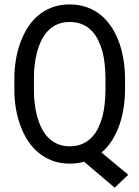

<svg xmlns="http://www.w3.org/2000/svg" viewBox="-20 -741 640 881"><path d="M553.7 -323.7V-386.2Q553.2 -425.3 546.9 -465.6Q540.5 -505.9 527.8 -543Q514.6 -580.1 494.4 -612.5Q474.1 -645 446.3 -668.9Q418 -692.9 381.6 -706.8Q345.2 -720.7 299.8 -720.7Q254.4 -720.7 218 -706.8Q181.6 -692.9 153.8 -668.9Q125.5 -644.5 105.5 -612.1Q85.4 -579.6 72.3 -542.5Q59.1 -505.4 52.7 -465.3Q46.4 -425.3 45.9 -386.2V-323.7Q46.4 -284.7 52.7 -244.9Q59.1 -205.1 72.3 -168Q85.4 -130.9 106 -98.4Q126.5 -65.9 154.8 -42Q182.6 -18.1 218.8 -4.2Q254.9 9.8 300.3 9.8Q317.9 9.8 334.2 7.6Q350.6 5.4 365.7 1L506.3 120.1L568.4 61L445.8 -41Q474.1 -64.9 494.4 -97.4Q514.6 -129.9 527.8 -167Q540.5 -204.1 546.9 -244.1Q553.2 -284.2 553.7 -323.7ZM463.9 -387.2V-323.7Q463.4 -296.9 460.7 -267.8Q458 -238.8 451.2 -210.4Q443.8 -182.1 432.1 -156.7Q420.4 -131.3 402.3 -112.3Q384.3 -92.8 359.1 -81.3Q334 -69.8 300.3 -69.8Q267.1 -69.8 241.9 -81.3Q216.8 -92.8 198.7 -112.3Q180.7 -131.8 168.7 -157.2Q156.7 -182.6 149.4 -210.9Q142.1 -239.3 138.9 -268.3Q135.7 -297.4 135.7 -323.7V-387.2Q135.7 -413.6 138.9 -442.6Q142.1 -471.7 149.4 -500Q156.7 -527.8 168.7 -553.2Q180.7 -578.6 198.7 -598.1Q216.8 -617.2 241.7 -628.7Q266.6 -640.1 299.8 -640.1Q333.5 -640.1 358.6 -628.9Q383.8 -617.7 401.9 -598.6Q419.9 -579.1 431.9 -553.7Q443.8 -528.3 451.2 -500.5Q458 -472.2 460.7 -443.1Q463.4 -414.1 463.9 -387.2Z"/></svg>

Font: Roboto Mono
Style: Regular
Weight: 400
Monospace: yes
Designer: Google
Version: Version 3.000